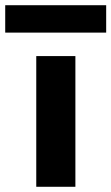

<svg xmlns="http://www.w3.org/2000/svg" viewBox="-74 -716 427 736"><path d="M65 0V-501H215V0ZM-54 -591V-696H333V-591Z"/></svg>

Font: DM Sans 17pt Black
Style: Regular
Weight: 900
Version: Version 4.004;gftools[0.9.30]